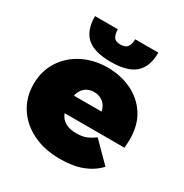

<svg xmlns="http://www.w3.org/2000/svg" viewBox="-178 -906 1011 1056"><g transform="rotate(30 328.0 -378.5)"><path d="M348 10Q248 10 173.5 -27Q99 -64 58 -128.5Q17 -193 17 -274Q17 -357 57.5 -421Q98 -485 168.5 -521Q239 -557 327 -557Q408 -557 476.5 -525Q545 -493 586.5 -430Q628 -367 628 -274Q628 -262 627 -247.5Q626 -233 625 -221H245Q269 -157 355 -157Q393 -157 417.5 -167Q442 -177 469 -197L587 -78Q547 -35 488.5 -12.5Q430 10 348 10ZM241 -330H417Q410 -364 386.5 -383.5Q363 -403 329 -403Q294 -403 271 -383.5Q248 -364 241 -330ZM323 -592Q218 -592 170.5 -634.5Q123 -677 123 -767H268Q268 -736 279 -718.5Q290 -701 322 -701Q353 -701 365.5 -718.5Q378 -736 378 -767H525Q525 -677 476.5 -634.5Q428 -592 323 -592Z"/></g></svg>

Font: Montserrat Black
Style: Regular
Weight: 900
Designer: Julieta Ulanovsky
Foundry: Julieta Ulanovsky
Version: Version 9.000; ttfautohint (v1.8.4.7-5d5b)